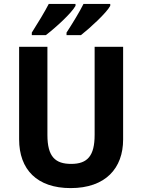

<svg xmlns="http://www.w3.org/2000/svg" viewBox="-20 -954 728 984"><path d="M545 -924V-934H408C389 -895 351 -833 321 -787V-774H395C442 -811 525 -887 545 -924ZM367 -924V-934H230C210 -895 173 -834 143 -787V-774H215C266 -813 346 -886 367 -924ZM611 -239V-714H465V-263C465 -156 429 -114 345 -114C264 -114 223 -150 223 -262V-714H78V-240C78 -85 170 10 342 10C521 10 611 -92 611 -239Z"/></svg>

Font: Noto Sans Malayalam SemiCondensed
Style: Bold
Weight: 700
Width: 4
Designer: Jelle Bosma - Monotype Design Team
Foundry: Monotype Imaging Inc.
Version: Version 2.104